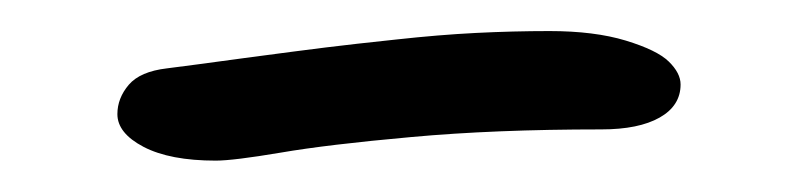

<svg xmlns="http://www.w3.org/2000/svg" viewBox="-20 -328 511 123"><path d="M118.2 -225.1Q88.9 -225.1 72 -233.9Q55.2 -242.7 55.2 -254.9Q55.2 -265.1 62.5 -273.7Q69.8 -282.2 86.9 -284.2Q102.1 -286.1 136.5 -290.8Q170.9 -295.4 188.7 -297.6Q206.5 -299.8 233.9 -302.7Q261.2 -305.7 284.9 -306.9Q308.6 -308.1 332 -308.1Q360.8 -308.1 380.9 -302Q400.9 -295.9 408.4 -288.6Q416 -281.2 416 -273.9Q416 -260.3 402.6 -252.7Q389.2 -245.1 365.2 -245.1Q296.9 -245.1 243.4 -240.2Q189.9 -235.4 159.7 -230.2Q129.4 -225.1 118.2 -225.1Z"/></svg>

Font: Shantell Sans Irregular Bouncy
Style: Regular
Weight: 300
Designer: Stephen Nixon, Anya Danilova, Shantell Martin
Foundry: Arrow Type
Version: Version 1.006;[9816181b4]